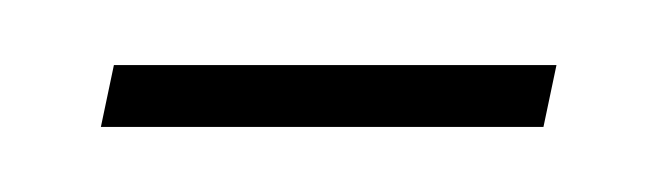

<svg xmlns="http://www.w3.org/2000/svg" viewBox="-20 -292 205 59"><path d="M11 -253 15 -272H151L147 -253Z"/></svg>

Font: Georama
Style: Italic
Weight: 400
Width: 2
Italic angle: -9°
Designer: Jean-Baptiste Levee
Foundry: Production Type
Version: Version 1.000